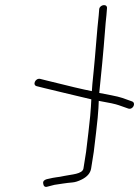

<svg xmlns="http://www.w3.org/2000/svg" viewBox="-20 -734 544 750"><path d="M397.8 -700 395.8 -675C393.8 -657.7 391.7 -635.2 389.7 -607.5C384.7 -540.2 374.6 -434.6 367.7 -371L414.3 -362C455.1 -354.1 462.3 -349.7 495.5 -338C513.1 -331.8 499 -303.7 481 -310L444.4 -322.9C431.9 -327.4 405.7 -333.2 365.8 -340L364.5 -311.5C363.6 -292.5 360.6 -261.3 355.5 -218L346.3 -141L336 -76C333.1 -58 320.9 -43.6 299.2 -32.8C285.6 -26 273.3 -22.1 262.4 -21.3C238.2 -19.4 215 -15.1 192.8 -12L165.7 -5C155.4 -1.7 149.6 -6.4 148.4 -19.2C147.8 -25.9 152.4 -30.9 162.3 -34C203.6 -43.9 202 -40.2 232.4 -47C257.7 -52.6 302.4 -53.6 306 -76L316.3 -141L325.5 -218C331.4 -269 334.7 -302.2 335.2 -317.7C335.7 -333.2 336.2 -342.7 336.7 -346C282.4 -359.4 219.2 -373.3 152.7 -390L124.8 -397C105.2 -400.3 117.1 -429.3 136.4 -426L164.3 -419C248.3 -397.9 306.5 -384.2 338.8 -378C339.2 -388.7 341.5 -414.9 345.9 -456.6C352.3 -517.1 359.2 -620.1 365.5 -673L367.6 -699C370.5 -716.8 401.1 -720.8 397.8 -700Z"/></svg>

Font: MewTooHand
Style: ReversedIta
Weight: 400
Designer: Mew Too, Robert Jablonski
Version: Version 0.77